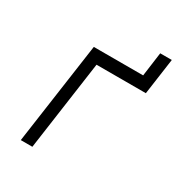

<svg xmlns="http://www.w3.org/2000/svg" viewBox="-151 -718 760 819"><g transform="rotate(30 229.0 -309.0)"><path d="M401 -618 385 -500H142L71 0H128L190 -440H433L458 -618Z"/></g></svg>

Font: Unageo
Style: Light-Italic
Weight: 300
Designer: Richard Sepsi
Foundry: Richard Sepsi
Version: Version 2.000